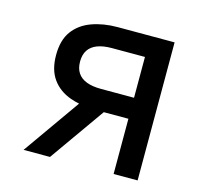

<svg xmlns="http://www.w3.org/2000/svg" viewBox="-76 -539 635 618"><g transform="rotate(15 241.5 -230.0)"><path d="M53 0 187 -190Q172 -193 158 -198Q119 -212 97 -242.5Q75 -273 75 -322Q75 -372 97 -402Q119 -432 157.5 -446Q196 -460 243 -460H433V0H353V-184H271L141 0ZM353 -254V-390H243Q214 -390 194.5 -382.5Q175 -375 165 -360Q155 -345 155 -322Q155 -299 165 -284Q175 -269 194.5 -261.5Q214 -254 243 -254Z"/></g></svg>

Font: Venryn Sans
Style: Regular
Weight: 400
Designer: Owen Earl, indestructible type* (font) & Cristiano Sobral (main changes)
Version: Version 3.600; ttfautohint (v1.8.3)